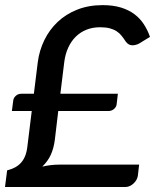

<svg xmlns="http://www.w3.org/2000/svg" viewBox="-24 -748 624 768"><path d="M442.5 -330.5Q441.5 -320.5 432.2 -312.2Q423 -304 410 -304H209L195.5 -190Q191 -154.5 179 -128.5Q167 -102.5 145 -81.5Q162 -85.5 178.8 -87.5Q195.5 -89.5 213 -89.5H532.5L527.5 -45.5Q526.5 -37.5 522.2 -29.5Q518 -21.5 511.2 -15Q504.5 -8.5 496 -4.2Q487.5 0 477.5 0H-4L4.5 -66.5Q22 -71 35.8 -78.2Q49.5 -85.5 59.8 -96.8Q70 -108 76.5 -124Q83 -140 85.5 -162L103 -304H23.5L29 -346Q30 -356 39 -364.5Q48 -373 61.5 -373H111.5L127 -498.5Q133 -545.5 153.2 -587.2Q173.5 -629 206.5 -660.2Q239.5 -691.5 285 -709.5Q330.5 -727.5 386.5 -727.5Q428.5 -727.5 460 -717.8Q491.5 -708 514 -691Q536.5 -674 551.5 -650.8Q566.5 -627.5 576 -600.5L531 -573Q516 -566 502.8 -567Q489.5 -568 479.5 -581Q471 -594 462.5 -604.8Q454 -615.5 442.5 -623Q431 -630.5 415 -634.8Q399 -639 376 -639Q346.5 -639 322 -629.2Q297.5 -619.5 279 -601.2Q260.5 -583 248.8 -557.2Q237 -531.5 233 -499.5L217.5 -373H447.5L442.5 -330.5Z"/></svg>

Font: Lato SemiBold
Style: Italic
Weight: 600
Italic angle: -7°
Designer: Lukasz Dziedzic with Adam Twardoch and Botio Nikoltchev
Foundry: tyPoland Lukasz Dziedzic
Version: Version 2.015; 2015-08-06; http://www.latofonts.com/